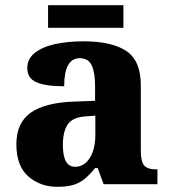

<svg xmlns="http://www.w3.org/2000/svg" viewBox="-20 -709 654 739"><path d="M200 10Q135 10 89 -30Q43 -70 43 -154Q43 -236 98 -275Q153 -314 265 -318L346 -321V-375Q346 -430 333 -457.5Q320 -485 287 -485Q227 -485 227 -377Q155 -377 120 -392.5Q85 -408 85 -446Q85 -483 114.5 -506Q144 -529 193 -539.5Q242 -550 301 -550Q411 -550 466.5 -512.5Q522 -475 522 -381V-128Q522 -87 535 -72Q548 -57 582 -57H586V0H379L356 -62H346Q324 -35 304.5 -19.5Q285 -4 261 3Q237 10 200 10ZM269 -67Q304 -67 325.5 -101Q347 -135 347 -191V-264L310 -261Q260 -258 241 -230.5Q222 -203 222 -151Q222 -67 269 -67ZM165 -602V-689H455V-602Z"/></svg>

Font: Noto Serif Georgian ExtraBold
Style: Regular
Weight: 800
Designer: Monotype Design Team, Akaki Razmadze
Foundry: Google LLC
Version: Version 2.003; ttfautohint (v1.8.4.7-5d5b)